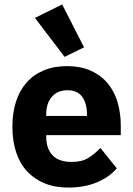

<svg xmlns="http://www.w3.org/2000/svg" viewBox="-20 -836 602 868"><path d="M288 12Q228 12 181 -7.5Q134 -27 101.5 -62.5Q69 -98 52.5 -149Q36 -200 36 -263Q36 -325 52 -375.5Q68 -426 99.5 -462Q131 -498 177 -517.5Q223 -537 282 -537Q347 -537 393.5 -515Q440 -493 469.5 -456Q499 -419 512.5 -370.5Q526 -322 526 -269V-225H189V-217Q189 -165 217 -134.5Q245 -104 305 -104Q351 -104 380 -122.5Q409 -141 434 -167L508 -75Q473 -34 416.5 -11Q360 12 288 12ZM285 -428Q240 -428 214.5 -398.5Q189 -369 189 -320V-312H373V-321Q373 -369 351.5 -398.5Q330 -428 285 -428ZM138 -755 261 -816 360 -622 272 -579Z"/></svg>

Font: IBMPlexSans-Bold
Style: Bold
Weight: 700
Designer: Mike Abbink, Paul van der Laan, Pieter van Rosmalen
Foundry: Bold Monday
Version: Version 3.1